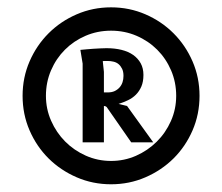

<svg xmlns="http://www.w3.org/2000/svg" viewBox="-20 -778 590 510"><path d="M275 -758.5Q323.5 -758.5 366.2 -740Q409 -721.5 441 -689.5Q473 -657.5 491.5 -614.8Q510 -572 510 -523.5Q510 -474.5 491.5 -431.8Q473 -389 441 -357.2Q409 -325.5 366.2 -307Q323.5 -288.5 275 -288.5Q226.5 -288.5 183.8 -307Q141 -325.5 109 -357.2Q77 -389 58.5 -431.8Q40 -474.5 40 -523.5Q40 -572 58.5 -614.8Q77 -657.5 109 -689.5Q141 -721.5 183.8 -740Q226.5 -758.5 275 -758.5ZM275 -350.5Q310 -350.5 341.2 -364.2Q372.5 -378 396.2 -401.5Q420 -425 434 -456.5Q448 -488 448 -523.5Q448 -559.5 434.5 -591Q421 -622.5 397.5 -646Q374 -669.5 342.5 -683Q311 -696.5 275 -696.5Q239 -696.5 207.5 -683Q176 -669.5 152.5 -646Q129 -622.5 115.5 -591Q102 -559.5 102 -523.5Q102 -488.5 115.8 -457.2Q129.5 -426 153 -402.2Q176.5 -378.5 208 -364.5Q239.5 -350.5 275 -350.5ZM263.5 -493.5Q261.5 -495.5 259.2 -496Q257 -496.5 256 -496.5V-400H199.5V-609L193.5 -645.5Q200.5 -646 209.8 -647Q219 -648 228.5 -648.5Q238 -649 247 -649.5Q256 -650 263 -650Q285 -650 303 -645.5Q321 -641 333.8 -632Q346.5 -623 353.8 -609.8Q361 -596.5 361 -579Q361 -561 355.5 -548.2Q350 -535.5 341 -526.5Q332 -517.5 320 -511.8Q308 -506 295 -502L317.5 -496.5L387 -400H328.5ZM256 -587V-532.5H266Q277 -532.5 284.8 -536.2Q292.5 -540 297.8 -546Q303 -552 305.5 -559.8Q308 -567.5 308 -576.5Q308 -588 304.2 -595.5Q300.5 -603 294.8 -607.8Q289 -612.5 281.5 -614.2Q274 -616 266.5 -616H255.5Q254.5 -616 253 -615.5Z"/></svg>

Font: B612
Style: Bold
Weight: 700
Designer: Nicolas Chauveau, Thomas Paillot, Jonathan Favre-Lamarine, Jean-Luc Vinot
Foundry: AIRBUS
Version: Version 1.008